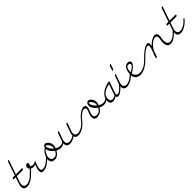

<svg xmlns="http://www.w3.org/2000/svg" viewBox="459 -2512 4341 4341"><g transform="rotate(-45 2629.0 -341.5)"><path d="M335 -166Q348 -181 359 -181Q370 -181 370 -171Q370 -165 360 -152Q326 -113 289.5 -82.5Q253 -52 217 -31.5Q181 -11 147 -0.5Q113 10 83 10Q38 10 8 -13Q-22 -36 -22 -90Q-22 -127 -6 -174L46 -326H-16Q-25 -326 -25 -333Q-25 -350 -11.5 -359.5Q2 -369 10 -369H61L169 -688Q172 -698 182.5 -707.5Q193 -717 205 -717Q212 -717 212 -710Q212 -707 210 -701L97 -369H291Q300 -369 300 -362Q300 -347 286.5 -336.5Q273 -326 265 -326H82L35 -187Q21 -145 21 -117Q21 -81 42 -57Q63 -33 105 -33Q154 -33 215.5 -65.5Q277 -98 335 -166Z M346 -137Q332 -125 325 -125Q320 -125 318 -128.5Q316 -132 316 -137Q316 -143 327.5 -154.5Q339 -166 354 -180.5Q369 -195 384 -210.5Q399 -226 407 -240Q396 -255 389.5 -267Q383 -279 383 -299Q383 -311 387.5 -323Q392 -335 400.5 -345.5Q409 -356 421 -362.5Q433 -369 449 -369Q476 -364 476 -337Q476 -323 469.5 -303Q463 -283 457 -269Q475 -258 490.5 -252.5Q506 -247 526 -247Q545 -247 561.5 -253Q578 -259 592 -268Q602 -275 608 -275Q614 -275 617 -268Q617 -262 614 -255Q561 -140 561 -79Q561 -23 610 -23Q638 -23 664 -30Q690 -37 718 -53Q746 -69 779 -95Q812 -121 853 -159Q865 -171 873 -171Q883 -171 883 -160Q883 -151 869 -137Q819 -91 780 -61Q741 -31 707.5 -13Q674 5 644 12Q614 19 583 19Q518 19 518 -49Q518 -79 528 -120.5Q538 -162 562 -217Q532 -204 500 -204Q480 -204 461.5 -208.5Q443 -213 431 -222Q416 -200 395.5 -183Q375 -166 346 -137ZM431 -303Q432 -305 432 -307Q432 -309 432 -311Q432 -318 428 -323H427Q427 -314 431 -303ZM420 -325H419Z M980 -290Q965 -288 948.5 -271Q932 -254 918 -229.5Q904 -205 894.5 -175.5Q885 -146 885 -121Q885 -78 906 -50.5Q927 -23 980 -23Q1019 -23 1047.5 -47Q1076 -71 1099 -119Q1050 -152 1017.5 -197.5Q985 -243 980 -290ZM917 -277Q950 -316 982 -328Q988 -359 1007.5 -376.5Q1027 -394 1051 -394Q1069 -394 1089.5 -382Q1110 -370 1127 -349Q1144 -328 1155 -299Q1166 -270 1166 -236Q1166 -225 1165.5 -217Q1165 -209 1163 -200Q1161 -191 1157.5 -179.5Q1154 -168 1148 -152Q1204 -114 1267 -114Q1325 -114 1363 -156Q1375 -171 1385 -171Q1390 -171 1393.5 -168.5Q1397 -166 1397 -161Q1397 -154 1386 -141Q1352 -103 1315 -87Q1278 -71 1240 -71Q1211 -71 1183 -78.5Q1155 -86 1125 -103Q1093 -41 1047 -10.5Q1001 20 955 20Q896 20 869 -10Q842 -40 842 -95Q842 -146 865 -194Q888 -242 917 -277ZM1119 -172Q1121 -182 1122.5 -191Q1124 -200 1124 -209Q1124 -239 1114 -264.5Q1104 -290 1089 -309Q1074 -328 1057.5 -339Q1041 -350 1029 -350H1026H1025Q1025 -350 1027 -354Q1021 -340 1021 -326Q1021 -309 1028.5 -289Q1036 -269 1049 -248.5Q1062 -228 1080 -208Q1098 -188 1119 -172Z M1978 -166Q1991 -181 2002 -181Q2013 -181 2013 -171Q2013 -165 2003 -152Q1933 -71 1857.5 -31Q1782 9 1722 9Q1683 9 1658 -7.5Q1633 -24 1625 -55Q1580 -24 1537.5 -7.5Q1495 9 1455 9Q1434 9 1414.5 4Q1395 -1 1381 -12Q1367 -23 1358.5 -42Q1350 -61 1350 -88Q1350 -106 1353.5 -127.5Q1357 -149 1366 -174L1429 -352Q1433 -362 1442 -371Q1451 -380 1463 -380Q1471 -380 1471 -372Q1471 -367 1470 -364L1407 -187Q1392 -145 1392 -114Q1392 -74 1415.5 -53.5Q1439 -33 1474 -33Q1545 -33 1621 -87Q1622 -104 1624.5 -125.5Q1627 -147 1637 -174L1701 -352Q1705 -362 1714 -371Q1723 -380 1735 -380Q1743 -380 1743 -372Q1743 -367 1742 -364L1678 -187Q1663 -148 1663 -118Q1663 -74 1687.5 -53.5Q1712 -33 1748 -33Q1796 -33 1858.5 -66Q1921 -99 1978 -166Z M2006 -156Q1993 -137 1980 -137Q1969 -137 1969 -144Q1969 -151 1976 -162Q2006 -204 2042.5 -241.5Q2079 -279 2116 -307.5Q2153 -336 2188 -352.5Q2223 -369 2250 -369Q2275 -369 2296.5 -353.5Q2318 -338 2318 -301Q2318 -273 2304 -243Q2261 -148 2261 -96Q2261 -28 2327 -23Q2384 -23 2419 -47Q2454 -71 2477 -119Q2425 -154 2391 -203.5Q2357 -253 2357 -301Q2357 -341 2378.5 -367.5Q2400 -394 2429 -394Q2447 -394 2467.5 -382Q2488 -370 2505 -349Q2522 -328 2533 -299Q2544 -270 2544 -236Q2544 -215 2539 -197Q2534 -179 2526 -151Q2557 -131 2586 -122.5Q2615 -114 2645 -114Q2703 -114 2741 -156Q2753 -171 2763 -171Q2768 -171 2771.5 -168.5Q2775 -166 2775 -161Q2775 -154 2764 -141Q2730 -103 2693 -87Q2656 -71 2618 -71Q2589 -71 2561 -78.5Q2533 -86 2503 -103Q2471 -43 2417.5 -11.5Q2364 20 2301 20H2299Q2253 11 2235.5 -8.5Q2218 -28 2218 -68Q2218 -131 2265 -235Q2270 -246 2272 -256Q2274 -266 2275 -275Q2275 -295 2261.5 -310.5Q2248 -326 2225 -326Q2208 -326 2181.5 -314Q2155 -302 2124.5 -279.5Q2094 -257 2063 -225.5Q2032 -194 2006 -156ZM2497 -172Q2499 -182 2500.5 -191Q2502 -200 2502 -209Q2502 -239 2492 -264.5Q2482 -290 2467 -309Q2452 -328 2435.5 -339Q2419 -350 2407 -350H2404H2403Q2403 -350 2405 -354Q2399 -340 2399 -326Q2399 -309 2406.5 -289Q2414 -269 2427 -248.5Q2440 -228 2458 -208Q2476 -188 2497 -172Z M3178 -154Q3192 -170 3203 -170Q3214 -170 3214 -161Q3214 -153 3205 -143Q3178 -110 3149 -80.5Q3120 -51 3091 -28.5Q3062 -6 3034.5 7.5Q3007 21 2983 21Q2963 21 2950 8.5Q2937 -4 2935 -23Q2909 -3 2875.5 8.5Q2842 20 2814 20Q2729 16 2729 -78Q2729 -141 2758 -191Q2787 -241 2834.5 -277.5Q2882 -314 2942 -337Q3002 -360 3065 -369H3069Q3077 -369 3077 -361Q3077 -357 3076 -354L2979 -78Q2976 -70 2976 -64Q2976 -40 2988 -31Q3000 -22 3013 -22Q3045 -27 3089.5 -63.5Q3134 -100 3178 -154ZM2937 -63Q2937 -64 2938 -65L3028 -323Q2976 -314 2929.5 -296.5Q2883 -279 2848 -251.5Q2813 -224 2792.5 -187Q2772 -150 2772 -104Q2774 -60 2793 -41.5Q2812 -23 2841 -23Q2860 -23 2876.5 -27.5Q2893 -32 2906 -38Q2919 -44 2927 -51Q2935 -58 2937 -63Z M3529 -166Q3542 -181 3554 -181Q3564 -181 3564 -171Q3564 -164 3555 -152Q3520 -111 3482.5 -81Q3445 -51 3408 -31Q3371 -11 3337 -1Q3303 9 3274 9Q3228 9 3200.5 -14Q3173 -37 3173 -90Q3173 -129 3189 -174L3252 -352Q3256 -362 3265 -371Q3274 -380 3286 -380Q3294 -380 3294 -372Q3294 -367 3293 -364L3230 -187Q3215 -146 3215 -116Q3215 -75 3238.5 -54Q3262 -33 3300 -33Q3348 -33 3410 -66Q3472 -99 3529 -166ZM3328 -593Q3331 -604 3341 -613Q3351 -622 3363 -622Q3371 -622 3371 -614Q3371 -612 3370.5 -611Q3370 -610 3370 -608L3339 -509Q3335 -497 3325 -488Q3315 -479 3303 -479Q3296 -479 3296 -486Q3296 -491 3297 -494Z M3560 -164Q3627 -199 3662 -230.5Q3697 -262 3697 -291Q3695 -308 3681 -316.5Q3667 -325 3645 -325Q3618 -325 3602 -310Q3586 -295 3577 -271.5Q3568 -248 3565 -219.5Q3562 -191 3560 -164ZM3724 -265Q3706 -235 3666.5 -200.5Q3627 -166 3561 -130Q3569 -78 3608.5 -43Q3648 -8 3710 -8Q3764 -8 3833.5 -41.5Q3903 -75 3982 -157Q3995 -170 4003 -170Q4008 -170 4011.5 -166.5Q4015 -163 4015 -159Q4015 -151 4002 -138Q3908 -44 3827.5 -5Q3747 34 3685 34Q3645 34 3613.5 21.5Q3582 9 3560.5 -13.5Q3539 -36 3527.5 -67.5Q3516 -99 3516 -136Q3519 -173 3526.5 -214.5Q3534 -256 3550.5 -290Q3567 -324 3596 -346.5Q3625 -369 3671 -369Q3704 -369 3722 -354Q3740 -339 3740 -314Q3740 -294 3724 -265Z M4008 -144Q3995 -130 3986 -130Q3976 -130 3976 -140Q3976 -147 3987 -161Q4030 -207 4072.5 -244Q4115 -281 4153.5 -307.5Q4192 -334 4225.5 -348.5Q4259 -363 4284 -363Q4306 -363 4316 -346.5Q4326 -330 4326 -307Q4326 -281 4317 -247Q4341 -275 4369.5 -299.5Q4398 -324 4426.5 -341Q4455 -358 4483 -368Q4511 -378 4534 -378Q4573 -378 4592 -355Q4611 -332 4611 -294Q4611 -277 4608.5 -258Q4606 -239 4602.5 -220Q4599 -201 4596.5 -183Q4594 -165 4594 -150Q4594 -93 4616 -58Q4638 -23 4684 -23Q4732 -23 4786.5 -58Q4841 -93 4898 -159Q4912 -175 4922 -175Q4927 -175 4930.5 -172.5Q4934 -170 4934 -165Q4934 -159 4923 -146Q4855 -68 4788 -24Q4721 20 4659 20Q4603 20 4576.5 -19Q4550 -58 4550 -124Q4550 -168 4564 -230Q4568 -249 4568 -268Q4568 -300 4552 -317.5Q4536 -335 4508 -335Q4485 -335 4455.5 -322Q4426 -309 4395 -284Q4364 -259 4334 -222.5Q4304 -186 4280 -140L4236 -9Q4232 2 4222.5 11Q4213 20 4200 20Q4192 20 4192 13Q4192 10 4193 8Q4206 -61 4241 -132L4275 -231Q4283 -263 4283 -282Q4283 -319 4253 -319Q4233 -319 4205.5 -305.5Q4178 -292 4146 -268.5Q4114 -245 4078.5 -213Q4043 -181 4008 -144Z M5248 -166Q5261 -181 5272 -181Q5283 -181 5283 -171Q5283 -165 5273 -152Q5239 -113 5202.5 -82.5Q5166 -52 5130 -31.5Q5094 -11 5060 -0.5Q5026 10 4996 10Q4951 10 4921 -13Q4891 -36 4891 -90Q4891 -127 4907 -174L4959 -326H4897Q4888 -326 4888 -333Q4888 -350 4901.5 -359.5Q4915 -369 4923 -369H4974L5082 -688Q5085 -698 5095.5 -707.5Q5106 -717 5118 -717Q5125 -717 5125 -710Q5125 -707 5123 -701L5010 -369H5204Q5213 -369 5213 -362Q5213 -347 5199.5 -336.5Q5186 -326 5178 -326H4995L4948 -187Q4934 -145 4934 -117Q4934 -81 4955 -57Q4976 -33 5018 -33Q5067 -33 5128.5 -65.5Q5190 -98 5248 -166Z"/></g></svg>

Font: Discipuli Britannica
Style: Regular
Weight: 400
Designer: Peter Wiegel
Foundry: Peter Wiegel
Version: Version 0.001 2009